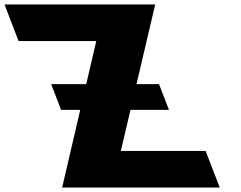

<svg xmlns="http://www.w3.org/2000/svg" viewBox="-229 -845 1088 865"><path d="M358.8 -350H532.2L487.5 -466H386L470.2 -825H-208.8L-145.3 -660H204.7L159.5 -466H1.5L46.2 -350H132.5L51 0H761L697.4 -165H315.4Z"/></svg>

Font: Hussar
Style: BdOpOblFour
Weight: 700
Foundry: Cannot Into Space Fonts
Version: Version 2.00